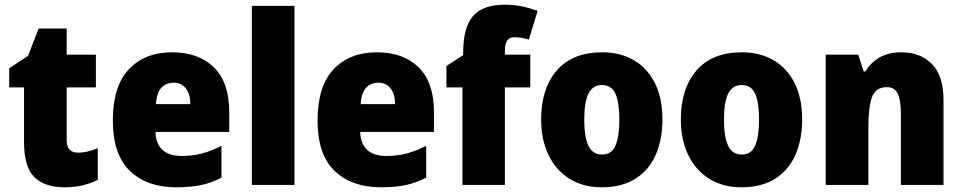

<svg xmlns="http://www.w3.org/2000/svg" viewBox="-20 -785 4083 815"><path d="M311 -137Q332 -137 352.5 -142Q373 -147 395 -156V-21Q365 -7 332 1.5Q299 10 253 10Q171 10 126.5 -32.5Q82 -75 82 -182V-414H19V-495L99 -548L144 -664H263V-553H387V-414H263V-191Q263 -137 311 -137Z M711 -563Q823 -563 888 -499Q953 -435 953 -310V-225H640Q641 -177 668.5 -150Q696 -123 751 -123Q798 -123 837.5 -133.5Q877 -144 920 -166V-31Q881 -10 836 0Q791 10 728 10Q604 10 531.5 -59.5Q459 -129 459 -273Q459 -419 527 -491Q595 -563 711 -563ZM717 -434Q686 -434 665.5 -413Q645 -392 642 -343H788Q788 -385 769 -409.5Q750 -434 717 -434Z M1230 0H1049V-760H1230Z M1580 -563Q1692 -563 1757 -499Q1822 -435 1822 -310V-225H1509Q1510 -177 1537.5 -150Q1565 -123 1620 -123Q1667 -123 1706.5 -133.5Q1746 -144 1789 -166V-31Q1750 -10 1705 0Q1660 10 1597 10Q1473 10 1400.5 -59.5Q1328 -129 1328 -273Q1328 -419 1396 -491Q1464 -563 1580 -563ZM1586 -434Q1555 -434 1534.5 -413Q1514 -392 1511 -343H1657Q1657 -385 1638 -409.5Q1619 -434 1586 -434Z M2231 -414H2123V0H1943V-414H1875V-505L1946 -551V-560Q1946 -668 1987.5 -716.5Q2029 -765 2122 -765Q2161 -765 2193 -758.5Q2225 -752 2262 -739L2225 -617Q2211 -621 2195 -624Q2179 -627 2162 -627Q2123 -627 2123 -570V-553H2231Z M2792 -278Q2792 -193 2763.5 -128Q2735 -63 2677.5 -26.5Q2620 10 2534 10Q2455 10 2397 -26.5Q2339 -63 2308 -128Q2277 -193 2277 -278Q2277 -409 2343.5 -486Q2410 -563 2537 -563Q2612 -563 2669.5 -530Q2727 -497 2759.5 -433Q2792 -369 2792 -278ZM2460 -277Q2460 -205 2477.5 -167Q2495 -129 2536 -129Q2576 -129 2592.5 -167Q2609 -205 2609 -278Q2609 -350 2592.5 -387Q2576 -424 2535 -424Q2496 -424 2478 -387.5Q2460 -351 2460 -277Z M3385 -278Q3385 -193 3356.5 -128Q3328 -63 3270.5 -26.5Q3213 10 3127 10Q3048 10 2990 -26.5Q2932 -63 2901 -128Q2870 -193 2870 -278Q2870 -409 2936.5 -486Q3003 -563 3130 -563Q3205 -563 3262.5 -530Q3320 -497 3352.5 -433Q3385 -369 3385 -278ZM3053 -277Q3053 -205 3070.5 -167Q3088 -129 3129 -129Q3169 -129 3185.5 -167Q3202 -205 3202 -278Q3202 -350 3185.5 -387Q3169 -424 3128 -424Q3089 -424 3071 -387.5Q3053 -351 3053 -277Z M3806 -563Q3887 -563 3936 -513Q3985 -463 3985 -360V0H3804V-304Q3804 -359 3791 -387Q3778 -415 3744 -415Q3698 -415 3682 -374Q3666 -333 3666 -246V0H3485V-553H3623L3646 -482H3654Q3677 -521 3715 -542Q3753 -563 3806 -563Z"/></svg>

Font: Noto Sans Lao UI SemCond Blk
Style: Regular
Weight: 900
Width: 4
Designer: Monotype Design Team
Foundry: Monotype Imaging Inc.
Version: Version 2.000; ttfautohint (v1.8.4.7-5d5b)